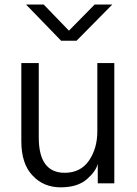

<svg xmlns="http://www.w3.org/2000/svg" viewBox="-20 -801 598 839"><path d="M73.2 -184.6Q73.2 -269.5 73.2 -525.4Q92.8 -525.4 149.4 -525.4Q149.4 -444.3 149.4 -200.2Q149.4 -45.9 262.7 -45.9Q332 -45.9 369.1 -99.6Q405.3 -153.3 405.3 -226.6Q405.3 -326.2 405.3 -525.4Q423.8 -525.4 479.5 -525.4Q479.5 -393.6 479.5 0Q461.9 0 407.2 0Q407.2 -21.5 407.2 -85Q399.4 -52.7 359.4 -17.6Q318.4 17.6 245.1 17.6Q169.9 17.6 122.1 -34.2Q73.2 -85 73.2 -184.6ZM93.8 -781.2Q113.3 -781.2 170.9 -781.2Q198.2 -752.9 281.2 -667Q309.6 -695.3 393.6 -781.2Q413.1 -781.2 470.7 -781.2Q431.6 -742.2 314.5 -623Q297.9 -623 247.1 -623Q209 -663.1 93.8 -781.2Z"/></svg>

Font: Gothic A1
Style: Regular
Weight: 400
Designer: HanYang I&C Co.,Ltd.
Version: Version 2.50